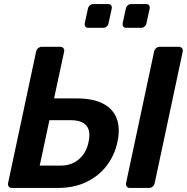

<svg xmlns="http://www.w3.org/2000/svg" viewBox="-20 -932 927 952"><path d="M39 0Q29 0 23.5 -7Q18 -14 20 -24L159 -676Q161 -686 169 -693Q177 -700 187 -700H278Q289 -700 294.5 -693Q300 -686 298 -676L248 -444H360Q442 -444 491.5 -418Q541 -392 559 -343.5Q577 -295 562 -227Q549 -164 510 -112Q471 -60 409.5 -30Q348 0 265 0ZM177 -111H282Q336 -111 372.5 -143.5Q409 -176 419 -228Q431 -282 408.5 -309Q386 -336 331 -336H225ZM624 0Q614 0 608.5 -7Q603 -14 605 -24L744 -676Q746 -686 754 -693Q762 -700 772 -700H866Q877 -700 882.5 -693Q888 -686 886 -676L747 -24Q745 -14 737 -7Q729 0 718 0ZM606 -794Q596 -794 591.5 -800Q587 -806 588 -816L604 -889Q606 -899 613.5 -905.5Q621 -912 631 -912H704Q714 -912 719 -905.5Q724 -899 722 -889L706 -816Q704 -806 696.5 -800Q689 -794 679 -794ZM418 -794Q408 -794 403.5 -800Q399 -806 400 -816L416 -889Q418 -899 425.5 -905.5Q433 -912 443 -912H516Q526 -912 531 -905.5Q536 -899 534 -889L518 -816Q516 -806 508.5 -800Q501 -794 491 -794Z"/></svg>

Font: Rubik Light Medium
Style: Italic
Weight: 500
Italic angle: -12°
Version: Version 2.104